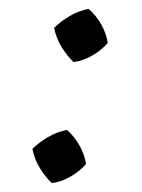

<svg xmlns="http://www.w3.org/2000/svg" viewBox="-20 -411 320 433"><path d="M97 2Q83 -11 70.5 -31Q58 -51 53 -75Q68 -90 88.5 -102Q109 -114 131 -118Q148 -103 159.5 -82.5Q171 -62 174 -41Q160 -25 139.5 -13Q119 -1 97 2ZM146 -271Q132 -284 119.5 -304Q107 -324 102 -348Q117 -363 137.5 -375Q158 -387 180 -391Q197 -376 208.5 -355.5Q220 -335 223 -314Q209 -298 188.5 -286Q168 -274 146 -271Z"/></svg>

Font: Piazzolla Thin Medium
Style: Italic
Weight: 500
Italic angle: -11.3°
Version: Version 2.005